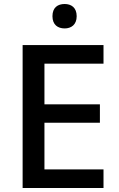

<svg xmlns="http://www.w3.org/2000/svg" viewBox="-20 -939 595 959"><path d="M303 -919C269 -919 242 -902 242 -858C242 -815 269 -797 303 -797C335 -797 363 -815 363 -858C363 -902 335 -919 303 -919ZM497 0V-93H202V-326H479V-418H202V-621H497V-714H93V0Z"/></svg>

Font: Noto Sans Lao UI Med
Style: Regular
Weight: 500
Designer: Monotype Design Team
Foundry: Monotype Imaging Inc.
Version: Version 2.000